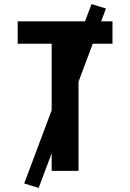

<svg xmlns="http://www.w3.org/2000/svg" viewBox="-20 -840 640 944"><path d="M234 0V-625H67V-735H533V-625H366V0ZM170 84 99 62 430 -820 501 -798Z"/></svg>

Font: Iosevka Custom XBdEx
Style: Regular
Weight: 800
Width: 7
Monospace: yes
Designer: Belleve Invis
Foundry: Belleve Invis
Version: Version 11.2.4; ttfautohint (v1.8.4)